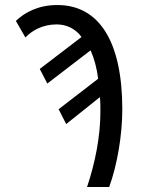

<svg xmlns="http://www.w3.org/2000/svg" viewBox="-20 -743 570 763"><path d="M326 0H414C445 -85 466 -203 466 -309C466 -576 375 -723 208 -723C131 -723 78 -693 43 -660L81 -594C105 -620 148 -646 205 -646C244 -646 280 -629 304 -596L138 -469L168 -411L340 -543C354 -512 365 -472 370 -430L213 -309L243 -250L377 -357C379 -338 379 -319 379 -300C379 -200 358 -96 326 0Z"/></svg>

Font: Noto Sans Mono Condensed
Style: Regular
Weight: 400
Width: 3
Designer: Monotype Design Team
Foundry: Monotype Imaging Inc.
Version: Version 2.014